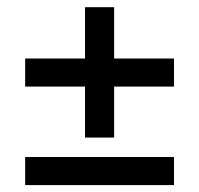

<svg xmlns="http://www.w3.org/2000/svg" viewBox="-20 -541 568 548"><path d="M476.6 -374H305.7V-520.5H222.7V-374H51.8V-293.9H222.7V-148.4H305.7V-293.9H476.6ZM476.6 -92.8H51.8V-12.7H476.6Z"/></svg>

Font: Gemunu Libre
Style: Bold
Weight: 700
Designer: Pushpananda Ekanayake, Sol Matas, Kosala Senevirathne
Foundry: Mooniak
Version: Version 1.001